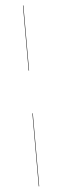

<svg xmlns="http://www.w3.org/2000/svg" viewBox="-66 -809 352 1089"><g transform="rotate(-5 110.0 -265.0)"><path d="M109 -779.9H111.5V-409H109ZM109 -166H111.5V250H109Z"/></g></svg>

Font: Bodoni* 72pt Medium
Style: Regular
Weight: 500
Version: Version 2.3